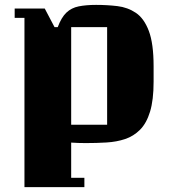

<svg xmlns="http://www.w3.org/2000/svg" viewBox="-20 -585 708 785"><path d="M40 -550H163L203 -474H216Q231 -514 251.5 -533.5Q272 -553 302 -559Q332 -565 373 -565Q418 -565 460 -560Q502 -555 535.5 -532.5Q569 -510 588.5 -458.5Q608 -407 608 -314V-251Q608 -176 593.5 -128.5Q579 -81 552.5 -54.5Q526 -28 491.5 -16.5Q457 -5 416 -2.5Q375 0 331 0Q316 0 301 -0.5Q286 -1 271 -2V142H325V180H80V-512H40ZM418 -75V-474H271V-75Z"/></svg>

Font: Unlock
Style: Regular
Weight: 400
Designer: Eduardo Rodriguez Tunni
Foundry: Eduardo Rodriguez Tunni
Version: Version 1.003; ttfautohint (v1.8.4.7-5d5b);gftools[0.9.23]